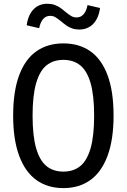

<svg xmlns="http://www.w3.org/2000/svg" viewBox="-20 -968 660 1000"><path d="M310.2 11.7Q228.7 11.7 170.2 -29.8Q111.8 -71.2 80.2 -155.7Q48.5 -240.2 48.5 -365.7Q48.5 -492.8 80.1 -576.8Q111.7 -660.8 170.2 -701.4Q228.7 -742 310.2 -742Q391.7 -742 450.1 -701.4Q508.5 -660.8 540 -576.8Q571.5 -492.8 571.5 -365.7Q571.5 -240.2 539.9 -155.7Q508.3 -71.2 450 -29.8Q391.7 11.7 310.2 11.7ZM310.2 -656.2Q257.7 -656.2 222.3 -627.7Q187 -599.2 168.3 -535.1Q149.7 -471 149.7 -365.7Q149.7 -260 168.3 -195.8Q187 -131.5 222.3 -102.8Q257.7 -74.2 310.2 -74.2Q362.7 -74.2 397.9 -102.8Q433.2 -131.5 451.8 -195.7Q470.3 -259.8 470.3 -365.7Q470.3 -471.2 451.8 -535.2Q433.2 -599.2 397.9 -627.7Q362.7 -656.2 310.2 -656.2ZM319.8 -907.2Q338.7 -891.7 351.2 -884.4Q363.7 -877.2 379 -877.2Q400.8 -877.2 415.3 -893.7Q429.8 -910.2 436 -941.5L501 -926.3Q493.7 -872.5 465.2 -843.3Q436.8 -814.2 392.3 -814.2Q372.3 -814.2 355.9 -820Q339.5 -825.8 327.4 -834.1Q315.3 -842.3 300 -855.5Q280.8 -871 268.7 -878.2Q256.5 -885.5 241.3 -885.5Q219.5 -885.5 204.8 -869Q190.2 -852.5 184 -821.2L119 -836.3Q126.3 -890.2 154.6 -919.3Q182.8 -948.5 227.2 -948.5Q247.2 -948.5 263.6 -942.7Q280 -936.8 291.9 -928.8Q303.8 -920.7 319.8 -907.2Z"/></svg>

Font: Monaspace Neon Var
Style: Regular
Weight: 400
Designer: Riley Cran and the Lettermatic Team
Version: Version 1.000 (Monaspace Neon Var)